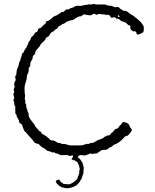

<svg xmlns="http://www.w3.org/2000/svg" viewBox="-20 -799 802 992"><path d="M598.1 -711.9Q598.1 -713.9 594.2 -718.3Q589.8 -722.7 588.9 -717.8Q587.9 -712.9 590.8 -711.9L594.2 -710.9Q595.2 -710.9 598.1 -711.9ZM381.8 115.7 387.2 103V102.1L389.2 96.2Q390.1 94.7 389.6 89.8Q389.2 85 389.2 83Q393.6 78.6 391.1 69.8L388.2 56.2V55.2Q388.2 54.2 387.2 53.2L381.8 43.9Q381.8 42.5 381.8 41L374 34.2Q372.6 34.2 371.1 34.2L365.2 28.8Q362.8 28.8 360.4 28.8L356 26.9Q356 25.9 355 25.9Q354 25.9 351.1 24.9Q348.1 23.9 350.6 21Q359.9 9.8 356 3.9Q353 2.9 349.1 4.9Q345.2 6.8 339.8 6.8L328.1 2Q324.2 2 309.6 2.4Q294.9 2.9 291.5 2Q288.1 1 283.7 -2Q279.3 -4.9 277.3 -5.4Q275.4 -5.9 272 -5.9Q267.1 -5.9 263.7 -9.3Q260.3 -12.7 255.4 -11.7Q250 -11.2 248.5 -11.7Q244.1 -13.2 242.7 -14.6Q241.2 -16.1 231.4 -18.1Q222.2 -19.5 217.8 -25.4Q213.4 -30.8 205.6 -33.7Q194.8 -38.1 188 -46.4Q180.7 -54.7 177.2 -55.7Q173.8 -56.2 172.4 -56.6Q170.9 -57.1 168.5 -57.6Q156.7 -60.1 151.4 -72.3Q149.4 -75.7 138.7 -86.9Q127.9 -98.1 121.6 -106Q115.2 -114.3 110.4 -118.2Q105.5 -122.1 104.5 -124.5Q103 -127 101.6 -132.3Q99.6 -139.2 97.7 -142.6Q95.2 -146 95.2 -147.5V-151.4Q95.2 -155.8 87.4 -159.7Q82 -162.1 80.1 -164.1Q79.1 -166 78.6 -172.9Q78.1 -179.7 66.9 -195.8L65.9 -204.1Q59.1 -210.9 59.1 -216.8V-249Q54.2 -253.9 54.2 -255.9L53.2 -272L48.8 -279.8Q48.8 -281.7 51.8 -288.1Q54.7 -294.4 51.8 -301.8Q48.8 -309.1 48.8 -311.5Q48.8 -314 51.8 -319.3Q54.7 -324.7 52.2 -330.1Q49.8 -335.9 50.8 -337.9L56.2 -350.1Q56.2 -352.1 54.2 -357.9Q52.2 -363.8 54.2 -372.1L61 -384.8Q62 -387.7 59.1 -396Q56.2 -404.3 64 -412.1Q64.9 -416 65.4 -425.8Q65.9 -435.5 70.3 -446.3Q75.2 -457 76.2 -460Q77.1 -462.9 77.6 -468.8Q78.1 -474.6 81.5 -480.5Q85 -485.8 85.9 -492.2Q87.4 -501.5 90.3 -505.4Q93.3 -509.8 92.3 -514.6Q91.8 -520 97.7 -524.9Q103.5 -529.8 104.5 -532.7Q105 -535.2 105.5 -536.6Q106 -538.1 106 -539.1L118.2 -556.2V-559.6Q118.2 -563.5 122.1 -566.4Q126 -569.3 126 -573.2V-579.1Q127 -579.1 132.8 -587.9Q138.7 -596.7 139.2 -599.6Q139.2 -602.1 140.1 -603.5Q141.1 -605 142.6 -606.9Q144 -608.9 146 -610.4Q147.9 -611.8 151.9 -615.7Q155.8 -619.6 157.7 -624Q160.2 -631.3 166.5 -632.3Q172.9 -633.3 174.8 -641.1Q176.8 -648.9 178.7 -650.4Q180.7 -651.9 188 -654.3Q194.8 -656.7 199.7 -663.6Q205.1 -669.9 209.5 -672.9Q213.9 -675.8 214.8 -677.7Q215.8 -679.7 217.3 -684.1Q219.7 -690.9 225.6 -690.9Q231.4 -690.4 243.2 -701.2Q260.3 -716.8 264.2 -716.8Q268.1 -716.8 276.4 -721.7Q289.1 -729.5 294.4 -733.9Q299.3 -737.8 303.2 -737.8H308.1Q311 -739.3 315.4 -744.1Q319.3 -749 322.3 -750Q325.2 -751 329.1 -750.5Q333 -750 335 -751Q336.9 -752 340.3 -754.4Q343.8 -756.8 345.7 -757.3Q347.7 -757.8 353 -758.8Q357.9 -759.8 362.8 -763.7Q367.7 -767.6 374 -768.1Q377 -770 386.7 -769Q396.5 -768.1 399.9 -769L417 -772.9Q418.9 -773.9 422.9 -773.4Q426.8 -772.9 432.1 -774.9Q438 -776.9 444.3 -776.4Q450.7 -775.9 454.1 -775.9L463.9 -778.8L476.1 -775.9H523.9Q525.9 -775.9 528.8 -773.9Q532.2 -772 535.2 -771Q538.1 -770 545.9 -769.5Q553.7 -769 556.6 -768.6Q559.6 -768.1 565.4 -765.1Q575.2 -759.8 583 -762.7Q591.3 -765.6 595.7 -759.3Q600.1 -752.9 619.1 -743.2H625Q633.8 -743.2 643.6 -734.4Q653.3 -725.6 661.1 -722.2Q668.9 -717.8 671.4 -715.8Q673.8 -713.9 677.7 -710.4Q681.6 -707 685.1 -704.6Q688 -702.1 691.9 -699.2Q695.8 -696.3 703.6 -688.5Q711.4 -680.7 714.8 -675.3Q717.8 -669.9 720.7 -665.5Q723.6 -661.1 723.1 -650.4Q723.1 -639.6 720.7 -634.3Q718.3 -629.9 704.1 -624Q689.9 -618.2 687 -622.6Q684.1 -627 684.1 -630.4Q684.1 -637.2 675.3 -637.2H669.9Q664.1 -638.2 658.7 -643.6Q653.3 -648.9 652.8 -655.8Q653.8 -662.6 653.8 -664.1Q651.9 -668 647.9 -668Q642.6 -668 636.2 -675.8Q630.4 -683.6 626 -683.1L615.2 -688H611.3Q607.4 -688.5 600.6 -695.3Q593.8 -702.1 588.4 -702.1Q583 -702.1 581.5 -702.6Q580.1 -703.1 577.6 -706.1Q572.8 -712.4 564 -708.5Q555.2 -704.6 550.8 -712.4Q545.9 -720.7 543.5 -721.7Q541 -722.7 533.7 -722.7Q526.4 -722.2 523.9 -722.2Q521 -725.1 518.6 -725.1Q516.1 -725.1 512.2 -724.6Q508.3 -724.1 500.5 -726.1Q492.7 -728 489.3 -726.6Q485.8 -725.1 484.4 -724.1Q482.9 -723.1 481 -722.7Q479 -722.2 474.1 -725.1Q469.7 -728 465.8 -727.5Q461.9 -727.1 456.5 -723.6Q451.2 -720.2 445.3 -719.7Q439.5 -719.2 413.1 -725.1Q411.1 -724.1 406.7 -720.2Q399.4 -713.9 393.6 -714.4Q387.7 -714.8 383.3 -711.9Q378.9 -709 373.5 -706.5Q368.2 -704.1 365.2 -700.7Q361.8 -697.3 359.4 -696.3Q356.9 -695.3 349.1 -694.3Q341.3 -693.8 340.8 -692.9L332 -689Q327.1 -689 320.3 -683.6Q310.1 -675.8 305.7 -675.3Q301.8 -674.8 300.3 -672.9Q298.8 -670.9 294.9 -668.9Q291 -667 280.8 -661.1Q279.8 -660.2 278.8 -657.2Q277.8 -654.3 276.4 -652.3Q274.9 -650.4 272 -649.9Q269 -648.9 267.6 -647.9Q266.1 -647 263.2 -643.1Q259.8 -639.2 257.8 -638.2Q255.9 -637.2 249 -633.8Q242.2 -630.4 238.3 -622.6Q234.9 -615.2 232.9 -613.3Q231 -611.3 226.6 -608.9Q222.2 -606.9 220.2 -606Q217.8 -603 215.8 -598.6Q213.9 -593.8 211.4 -590.8Q209 -587.9 201.2 -581.1Q193.4 -574.2 191.4 -571.3Q189.5 -568.4 188.5 -567.4Q188 -565.9 187.5 -564Q187.5 -562.5 180.7 -554.7Q173.8 -546.9 171.9 -544.9Q162.1 -535.2 162.1 -528.8V-522Q160.2 -519 155.3 -515.1Q148.4 -509.8 148.9 -501.5Q148.9 -493.7 142.6 -485.4Q136.2 -477.1 136.7 -468.3Q137.7 -459.5 133.3 -454.1Q128.9 -448.2 128.4 -445.3Q127.9 -442.4 128.4 -436.5Q128.9 -427.2 123.5 -418.5Q118.2 -409.7 118.7 -401.9Q119.1 -394 114.3 -378.4Q108.9 -362.3 107.4 -352.5Q106 -342.8 107.9 -314L109.9 -307.1L107.9 -288.1L110.8 -278.8Q110.8 -277.8 110.4 -273.9Q109.9 -270 110.4 -268.1Q110.8 -266.1 112.8 -263.2Q116.2 -257.8 115.7 -250.5Q115.2 -243.2 117.7 -239.7Q120.1 -235.8 120.6 -234.4Q121.1 -232.9 121.1 -230Q121.1 -227.1 121.6 -225.6Q122.1 -224.1 124.5 -220.7Q128.9 -214.4 127.9 -205.1Q127 -195.8 140.6 -177.7Q153.3 -160.2 156.2 -157.2Q159.2 -154.3 160.6 -149.9Q162.1 -146 163.6 -144Q165 -142.1 167.5 -139.6Q169.9 -137.7 172.4 -134.8Q174.8 -131.8 176.3 -130.4Q177.7 -128.9 179.7 -125.5Q183.1 -120.1 188 -119.6Q192.4 -118.7 193.8 -112.8Q195.3 -106.9 207 -102.1Q218.8 -96.7 230 -85.9Q240.2 -75.2 243.2 -74.2Q246.1 -73.2 250.5 -73.2H256.8Q257.8 -72.3 259.8 -71.3Q261.7 -70.3 263.7 -69.8Q265.6 -68.8 267.1 -68.4Q269 -67.9 270 -66.9Q277.3 -60.1 284.2 -60.1H290L299.8 -55.2Q306.6 -55.2 313 -55.2L341.8 -47.9H396Q407.2 -47.9 416 -51.8Q424.8 -55.7 430.7 -55.7Q436.5 -55.2 438.5 -55.7Q440.9 -56.2 444.3 -58.1Q447.3 -60.1 449.2 -60.5Q451.2 -61 454.6 -60.5Q458 -60.1 460 -61L473.1 -67.9Q477.5 -67.9 481 -73.2Q484.9 -75.2 497.1 -79.1Q509.3 -83 515.1 -86.9L522.9 -94.2H526.9L535.2 -99.1Q546.4 -99.1 549.3 -103Q551.8 -106.9 552.7 -108.9Q553.7 -110.8 558.1 -113.8Q563 -116.2 564.5 -118.2Q565.9 -120.1 567.9 -122.6Q569.8 -125 571.3 -127.4Q574.2 -132.3 581.1 -133.8Q587.9 -134.8 589.8 -137.2Q593.8 -145 599.1 -149.9Q606.9 -156.7 609.4 -161.6Q615.2 -174.8 639.2 -161.6Q647.5 -156.2 648.4 -150.4Q650.4 -141.6 658.2 -134.3Q666 -127.4 654.8 -115.2Q644 -99.1 635.3 -96.7Q626 -94.7 623.5 -91.8Q621.1 -88.9 614.3 -81.5Q594.7 -59.6 567.9 -50.8Q554.2 -37.1 545.9 -37.1Q543.9 -36.1 538.1 -30.3Q532.2 -24.4 522 -24.9Q511.7 -24.9 506.8 -23.4Q502 -22 493.2 -15.1Q484.4 -8.3 479 -5.9Q473.1 -5.9 466.8 -5.9L456.1 -2.9Q453.1 -5.9 448.2 -5.9Q443.4 -5.9 435.5 -1.5Q426.8 2.9 420.9 3.9Q414.1 4.9 408.2 3.4Q402.3 2 395 2Q387.7 2 381.8 13.7Q380.4 16.1 382.8 16.1H386.7L397 27.8Q397.5 30.3 402.3 36.1Q407.2 42 407.2 46.9L409.2 51.8V54.2Q409.2 58.1 412.1 61Q412.1 65.4 412.1 69.8L413.1 74.2L411.1 80.1V96.2L409.2 100.1V101.6Q408.2 106.4 405.8 107.9V111.3L403.8 116.2V117.7L401.9 123Q401.9 125 401.4 125.5Q400.9 126 396.5 131.8Q392.1 137.7 391.1 140.6Q389.2 145.5 383.8 148.9Q377.9 155.8 377.9 157.2Q374 157.2 371.1 160.2L360.8 166Q359.9 167 358.9 167H357.9Q346.7 170.9 345.2 170.9H343.3L336.9 172.9H316.9Q313 172.9 311 170.9L298.8 168.9Q295.9 166 294.4 166Q293 166 293 165L285.2 161.1L282.2 157.2Q280.3 155.3 277.8 152.8L275.9 151.9Q272 147.9 272 146L271 144Q264.6 137.7 272.5 132.8Q280.3 127.9 284.2 128.9Q288.1 129.9 289.1 132.8Q290 135.7 293 140.1Q296.9 143.1 299.3 144Q301.8 145 307.1 150.9L324.2 152.8H331.1L336.9 153.8L347.7 148.9H349.1Q350.1 148.9 351.1 147.9L360.8 141.1Q381.8 127.9 381.8 115.7Z"/></svg>

Font: AntiqueNobleLightItalic
Style: LightItalic
Weight: 400
Version: Version 001.000